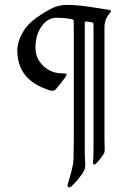

<svg xmlns="http://www.w3.org/2000/svg" viewBox="-20 -597 515 796"><path d="M267.1 179.7Q259.8 179.7 259.8 171.4Q259.8 168.9 265.9 149.4Q272 129.9 278.1 105.2Q284.2 80.6 284.7 64Q285.6 29.3 285.9 -13.4Q286.1 -56.2 286.1 -104.5V-380.9Q286.1 -415.5 286.1 -448Q286.1 -480.5 285.6 -510.3Q285.6 -515.6 278.3 -517.1Q249.5 -523.4 213.9 -523.4Q177.7 -523.4 152.3 -487.8Q127 -452.1 127 -398.4Q127 -367.7 142.6 -344Q158.2 -320.3 182.9 -306.6Q207.5 -293 235.4 -293Q242.2 -293 249.3 -292.2Q256.3 -291.5 256.3 -287.1Q256.3 -284.7 250.5 -276.4Q237.3 -258.3 230 -249.3Q222.7 -240.2 214.4 -230.5Q210.4 -225.6 207 -223.1Q203.6 -220.7 197.8 -220.7Q190.4 -220.7 181.2 -224.1Q114.3 -246.6 83 -287.4Q51.8 -328.1 51.8 -388.2Q51.8 -421.9 72.3 -459.2Q92.8 -496.6 132.8 -524.9Q162.6 -545.9 192.6 -561.3Q222.7 -576.7 257.3 -576.7Q293.9 -576.7 336.7 -570.8Q379.4 -564.9 434.1 -555.7Q439.9 -554.7 439.9 -550.3Q439.9 -547.4 436 -543.5Q429.7 -537.1 421.4 -522Q413.1 -506.8 413.1 -481V-29.3Q413.1 -25.9 413.3 -14.6Q413.6 -3.4 413.8 7.8Q414.1 19 414.1 22.5Q414.1 27.8 413.1 33.2Q412.1 38.6 409.2 42Q393.6 65.9 380.9 78.6Q375.5 85 371.1 85Q365.7 85 365.7 78.6Q365.7 67.4 366.7 54.4Q367.7 41.5 367.7 19V-495.1Q367.7 -501 364.3 -503.4Q361.8 -504.4 351.6 -505.9Q341.3 -507.3 335.9 -507.8Q331.5 -507.8 331.5 -504.4V41Q331.5 54.7 332.5 66.4Q333.5 78.1 333.5 80.6Q333.5 91.3 332 100.3Q330.6 109.4 321.3 122.6Q312 135.7 303.5 146.7Q294.9 157.7 275.4 176.3Q272 179.7 267.1 179.7Z"/></svg>

Font: David Libre
Style: Regular
Weight: 400
Designer: Ismar David, J. Victor Gaultney, Annie Olsen and Meir Sadan
Foundry: Monotype Imaging Inc. & SIL International
Version: Version 1.100; ttfautohint (v1.8.4.7-5d5b)